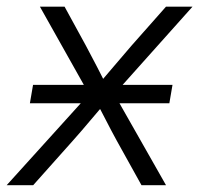

<svg xmlns="http://www.w3.org/2000/svg" viewBox="-44 -542 584 562"><path d="M43.5 -239.7 52.7 -293.5H460.9L451.7 -239.7ZM-24.4 0 238.8 -291 230 -242.7 72.8 -522.5H145L207.5 -408.2Q224.1 -377.4 239.5 -347.4Q254.9 -317.4 270 -287.6H237.8Q263.7 -317.4 288.8 -347.4Q314 -377.4 340.8 -408.2L441.9 -522.5H519.5L269 -242.2L276.9 -290.5L441.9 0H370.1L297.4 -130.9Q281.2 -160.6 266.6 -189.2Q252 -217.8 236.3 -246.6H269Q244.1 -217.8 220.2 -189.2Q196.3 -160.6 169.9 -130.9L53.2 0Z"/></svg>

Font: Inter 28pt Light
Style: Italic
Weight: 300
Italic angle: -9.3988°
Designer: Rasmus Andersson
Foundry: rsms
Version: Version 4.001;git-66647c0bb